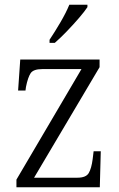

<svg xmlns="http://www.w3.org/2000/svg" viewBox="-20 -786 501 806"><path d="M49 0V-32L322 -496H158Q120 -496 108.5 -478.5Q97 -461 89 -421L87 -406H56L65 -536H398V-504L123 -40H305Q341 -40 352.5 -59.5Q364 -79 369 -118L373 -151H403L399 0ZM188 -619Q210 -652 233.5 -692Q257 -732 271 -766H347V-756Q336 -739 312 -711Q288 -683 260.5 -654.5Q233 -626 210 -606H188Z"/></svg>

Font: Noto Serif Tamil SemiCondensed Light
Style: Italic
Weight: 300
Width: 4
Italic angle: -12°
Designer: Indian Type Foundry, Tom Grace, and the Monotype Design Team
Foundry: Monotype Imaging Inc.
Version: Version 2.003; ttfautohint (v1.8.4.7-5d5b)